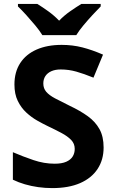

<svg xmlns="http://www.w3.org/2000/svg" viewBox="-20 -954 591 984"><path d="M511 -198Q511 -135 480 -88Q449 -41 390.5 -15.5Q332 10 248 10Q211 10 175.5 5Q140 0 107.5 -9.5Q75 -19 46 -33V-174Q97 -152 151.5 -133.5Q206 -115 260 -115Q297 -115 319.5 -125Q342 -135 352.5 -152Q363 -169 363 -191Q363 -218 344.5 -237Q326 -256 295 -272.5Q264 -289 224 -308Q199 -320 170 -336.5Q141 -353 114.5 -377.5Q88 -402 71 -437Q54 -472 54 -521Q54 -585 83.5 -630.5Q113 -676 167.5 -700Q222 -724 296 -724Q352 -724 402.5 -711Q453 -698 508 -674L459 -556Q410 -576 371 -587Q332 -598 291 -598Q263 -598 243 -589Q223 -580 212.5 -564Q202 -548 202 -526Q202 -501 217 -483.5Q232 -466 262 -450Q292 -434 337 -412Q392 -386 430.5 -358Q469 -330 490 -292Q511 -254 511 -198ZM197 -774Q183 -797 160.5 -824Q138 -851 114.5 -877Q91 -903 72 -921V-934H171Q197 -918 227 -896.5Q257 -875 283 -848Q309 -875 340 -896.5Q371 -918 397 -934H496V-921Q478 -903 454 -877Q430 -851 407.5 -824Q385 -797 371 -774Z"/></svg>

Font: Noto Sans Telugu
Style: Regular
Weight: 400
Designer: Jelle Bosma - Monotype Design Team
Foundry: Monotype Imaging Inc.
Version: Version 2.003